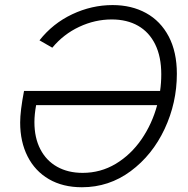

<svg xmlns="http://www.w3.org/2000/svg" viewBox="-20 -748 760 776"><path d="M61.5 -252.9Q61.5 -299.3 77.1 -380.4H627Q631.8 -412.6 631.8 -447.8Q631.8 -518.6 607.4 -568.4Q583 -618.2 538.1 -643.8Q493.2 -669.4 431.6 -669.4Q363.8 -669.4 300.3 -639.6Q236.8 -609.9 191.4 -555.2L139.6 -585Q193.4 -653.3 272 -690.4Q350.6 -727.5 435.1 -727.5Q511.7 -727.5 570.3 -695.3Q628.9 -663.1 661.9 -600.6Q694.8 -538.1 694.8 -449.7Q694.8 -332.5 645.3 -226.8Q595.7 -121.1 508.1 -56.2Q420.4 8.8 311 8.8Q233.9 8.8 177.7 -23.9Q121.6 -56.6 91.6 -115.7Q61.5 -174.8 61.5 -252.9ZM314 -49.3Q386.7 -49.3 447.8 -85.9Q508.8 -122.6 551.8 -184.8Q594.7 -247.1 615.2 -323.2H126Q119.1 -285.2 119.1 -254.4Q119.1 -190.9 143.1 -144.8Q167 -98.6 210.9 -74Q254.9 -49.3 314 -49.3Z"/></svg>

Font: Reddit Sans Fudge Light Italic
Style: Regular
Weight: 300
Italic angle: -11.25°
Designer: Stephen Hutchings
Version: Version 1.013